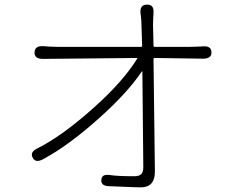

<svg xmlns="http://www.w3.org/2000/svg" viewBox="-20 -789 1040 828"><path d="M587 19Q569 19 551 18L451 14Q414 13 417 -14Q419 -40 455 -34Q487 -29 559 -29Q581 -29 589.5 -38.5Q598 -48 598 -68L594 -479Q594 -484 591 -480Q528 -387 408 -280Q274 -160 165 -102Q133 -85 121 -109Q108 -133 141 -149Q249 -203 387 -327Q510 -437 571 -535Q574 -539 569 -539L165 -535Q128 -535 129 -563Q130 -592 166 -590L193 -588Q210 -587 227 -587H588Q593 -587 593 -592L590 -682Q590 -699 588 -716L586 -732Q582 -769 614 -769Q645 -770 642 -733L641 -716Q640 -699 640 -682L642 -592Q642 -587 647 -587H801Q818 -587 835 -588L855 -589Q891 -592 892 -564Q893 -536 856 -536L647 -539Q642 -539 642 -534L648 -49Q648 19 587 19Z"/></svg>

Font: Resource Han Rounded JP Light
Style: Regular
Weight: 300
Designer: Cyano Hao (round all glyphs); Ryoko NISHIZUKA 西塚涼子 (kana, bopomofo & ideographs); Paul D. Hunt (Latin, Greek & Cyrillic)
Foundry: Cyano Hao
Version: 0.990